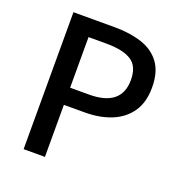

<svg xmlns="http://www.w3.org/2000/svg" viewBox="-120 -759 816 863"><g transform="rotate(20 287.5 -327.5)"><path d="M86 0V-655H284Q357 -655 413.5 -636.5Q470 -618 502 -574.5Q534 -531 534 -457Q534 -386 502 -340Q470 -294 414.5 -271.5Q359 -249 288 -249H188V0ZM188 -331H278Q433 -331 433 -457Q433 -522 393 -547.5Q353 -573 274 -573H188Z"/></g></svg>

Font: Assistant SemiBold
Style: Regular
Weight: 600
Designer: Hebrew By Ben Nathan, Latin by Paul Hunt
Version: Version 3.000